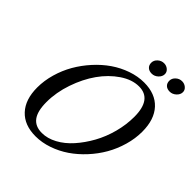

<svg xmlns="http://www.w3.org/2000/svg" viewBox="-257 -1140 1319 1319"><g transform="rotate(45 403.0 -480.0)"><path d="M304.2 9.8Q195.3 9.8 135.3 -54.7Q75.2 -119.1 75.2 -235.8Q75.2 -302.2 94.7 -370.4Q114.3 -438.5 148.4 -497.8Q182.6 -557.1 230.2 -609.6Q277.8 -662.1 332 -699.5Q386.2 -736.8 448.2 -758.3Q510.3 -779.8 570.8 -779.8Q680.2 -779.8 740.5 -714.6Q800.8 -649.4 800.8 -530.8Q800.8 -464.4 781.2 -396.5Q761.7 -328.6 727.8 -269.5Q693.8 -210.4 646.2 -158.7Q598.6 -106.9 544.2 -69.8Q489.7 -32.7 427.5 -11.5Q365.2 9.8 304.2 9.8ZM318.8 -37.1Q372.6 -37.1 427.5 -66.7Q482.4 -96.2 528.8 -148.4Q575.2 -200.7 611.8 -266.6Q648.4 -332.5 669.2 -410.6Q689.9 -488.8 689.9 -564.9Q689.9 -735.8 564.9 -735.8Q498 -735.8 429.4 -689.5Q360.8 -643.1 308.8 -569.6Q256.8 -496.1 223.9 -399.9Q190.9 -303.7 190.9 -210Q190.9 -122.1 222.4 -79.6Q253.9 -37.1 318.8 -37.1ZM574.2 -970.2Q597.2 -970.2 614 -955.8Q630.9 -941.4 630.9 -920.9Q630.9 -897 610.4 -877.9Q589.8 -858.9 564 -858.9Q538.6 -858.9 523.7 -872.8Q508.8 -886.7 508.8 -910.2Q508.8 -934.1 528.6 -952.1Q548.3 -970.2 574.2 -970.2ZM749 -970.2Q772 -970.2 789.1 -955.8Q806.2 -941.4 806.2 -920.9Q806.2 -897 785.4 -877.9Q764.6 -858.9 738.8 -858.9Q713.4 -858.9 698.7 -872.8Q684.1 -886.7 684.1 -910.2Q684.1 -934.1 703.6 -952.1Q723.1 -970.2 749 -970.2Z"/></g></svg>

Font: Libre Caslon Text
Style: Italic
Weight: 400
Italic angle: -25°
Designer: Pablo Impallari, Rodrigo Fuenzalida
Foundry: Pablo Impallari, Rodrigo Fuenzalida
Version: Version 1.002